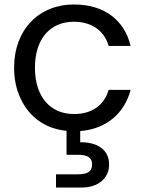

<svg xmlns="http://www.w3.org/2000/svg" viewBox="-20 -577 647 857"><path d="M73 -135C112 -52 185 -2 277 7V114H327C371 114 391 126 391 157C391 189 371 201 327 201H230V260H345C417 260 467 220 467 157C467 93 417 58 342 58C341 58 339 58 338 58V8C455 -1 536 -72 563 -176H465C445 -107 390 -68 310 -68C206 -68 136 -143 136 -275C136 -406 206 -480 310 -480C390 -480 446 -439 465 -372H563C535 -488 445 -557 310 -557C154 -557 43 -445 43 -275C43 -222 53 -176 73 -135Z"/></svg>

Font: Poppins
Style: Regular
Weight: 400
Designer: Ninad Kale (Devanagari), Jonny Pinhorn (Latin)
Foundry: Indian Type Foundry
Version: 4.004